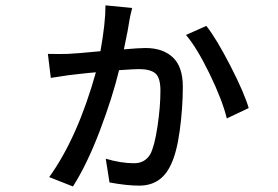

<svg xmlns="http://www.w3.org/2000/svg" viewBox="-20 -627 1017 703"><path d="M463.9 -597.7Q455.1 -562.5 454.1 -553.7Q450.2 -524.4 433.6 -446.3Q489.3 -451.2 512.7 -451.2Q576.2 -451.2 612.8 -417Q649.4 -382.8 649.4 -309.6Q649.4 -232.4 638.2 -149.4Q627 -66.4 604.5 -21.5Q569.3 52.7 489.3 52.7Q444.3 52.7 380.9 41L367.2 -45.9Q422.9 -29.3 470.7 -29.3Q510.7 -29.3 530.3 -62.5Q545.9 -91.8 556.6 -163.6Q567.4 -235.4 567.4 -294.9Q567.4 -342.8 548.8 -358.4Q530.3 -374 488.3 -374Q474.6 -374 416 -370.1Q391.6 -269.5 345.2 -147.5Q298.8 -25.4 247.1 55.7L160.2 21.5Q264.6 -124 331.1 -362.3Q306.6 -360.4 272 -356.4Q237.3 -352.5 230.5 -351.6L166 -341.8L155.3 -429.7Q194.3 -428.7 229.5 -429.7Q266.6 -431.6 347.7 -439.5Q366.2 -541 366.2 -607.4ZM661.1 -499 735.4 -532.2Q772.5 -485.4 823.2 -386.7Q874 -288.1 890.6 -231.4L810.5 -193.4Q793.9 -260.7 748 -355.5Q702.1 -450.2 661.1 -499Z"/></svg>

Font: Min Sans Medium
Style: Regular
Weight: 500
Designer: Jinseong-Kim, NotoSansCJK, Nunito
Foundry: Jinseong-Kim
Version: Version 1.400;Glyphs 3.1.2 (3151)